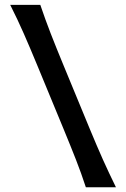

<svg xmlns="http://www.w3.org/2000/svg" viewBox="-20 -787 530 807"><path d="M340.8 0Q321.3 -59.6 299.3 -115.7Q277.3 -171.9 247.1 -245.1L137.7 -509.8Q105.5 -587.9 79.8 -646.2Q54.2 -704.6 22.9 -766.6H149.4Q170.4 -704.6 193.1 -646.2Q215.8 -587.9 247.1 -512.2L357.4 -245.1Q387.7 -171.9 412.8 -115.7Q438 -59.6 467.3 0Z"/></svg>

Font: Pinar DS4-Medium
Style: Regular
Weight: 500
Designer: Amin Abedi
Version: Version 2.000